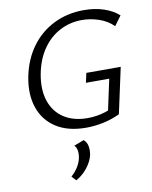

<svg xmlns="http://www.w3.org/2000/svg" viewBox="-102 -742 883 1118"><g transform="rotate(-10 339.5 -183.0)"><path d="M368 9.4Q260.6 9.4 190.9 -35.4Q121.2 -80.1 93.8 -159.8Q66.5 -239.5 86.6 -342.8Q106.8 -442.2 160 -515Q213.3 -587.7 293.2 -627.5Q373.1 -667.4 471.7 -667.4Q536.3 -667.4 589.2 -649.7Q642.2 -632 677.4 -600.3L636 -543.7Q600.2 -579.3 549.9 -596Q499.6 -612.6 451.1 -612.6Q379.8 -612.6 319.4 -580.9Q258.9 -549.1 217.3 -488.5Q175.7 -427.8 159.8 -341.9Q143.9 -252.8 166.5 -185.7Q189.2 -118.6 245.5 -81.5Q301.8 -44.3 385.4 -44.3Q427.3 -44.3 467.7 -54.1Q508.1 -63.9 546.7 -83.6L503 -36.5L548.6 -248.5H410.8L423.2 -304.9H626.5L568 -34.8Q519.7 -11.8 468 -1.2Q416.3 9.4 368 9.4ZM256.9 301 233 274.5Q256.2 254.5 272.7 228.5Q289.2 202.5 294.7 174.5Q299.2 150.3 295.8 130.7Q292.4 111.2 280.3 100.6L339.6 77.9Q357.4 93 362.1 116.6Q366.9 140.3 361.9 168.5Q356.8 192.4 342.2 217.6Q327.5 242.8 305.8 264.4Q284 286 256.9 301Z"/></g></svg>

Font: Ysabeau
Style: Bold Italic
Weight: 700
Italic angle: -12°
Designer: Christian Thalmann (Catharsis Fonts)
Version: Version 2.002